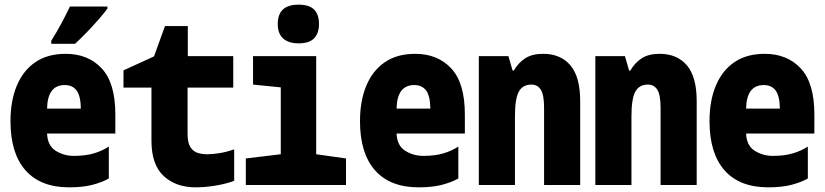

<svg xmlns="http://www.w3.org/2000/svg" viewBox="-20 -794 3540 824"><path d="M277 10Q154 10 89.5 -63Q25 -136 25 -274Q25 -361 52 -426Q79 -491 131.5 -527Q184 -563 262 -563Q358 -563 416.5 -500.5Q475 -438 475 -303V-221H182Q184 -169 219 -147Q254 -125 297 -125Q347 -125 383.5 -136Q420 -147 447 -165V-28Q419 -12 377.5 -1Q336 10 277 10ZM327 -328Q326 -383 308.5 -406Q291 -429 258 -429Q184 -429 182 -328ZM200 -619Q225 -659 244.5 -695.5Q264 -732 280 -766H441V-757Q428 -739 404 -711.5Q380 -684 353 -656Q326 -628 302 -606H200Z M820 10Q735 10 682.5 -38.5Q630 -87 630 -190V-418H510V-492L641 -552L688 -682H786V-553H981V-418H785V-219Q785 -181 797.5 -162Q810 -143 829.5 -137.5Q849 -132 869 -132Q891 -132 920.5 -136.5Q950 -141 985 -153V-18Q951 -5 905.5 2.5Q860 10 820 10Z M1261 -608Q1218 -608 1195 -629Q1172 -650 1172 -691Q1172 -774 1261 -774Q1307 -774 1328 -753Q1349 -732 1349 -691Q1349 -652 1328.5 -630Q1308 -608 1261 -608ZM1035 0V-114L1185 -132V-419L1066 -431V-553H1337V-132L1465 -114V0Z M1777 10Q1654 10 1589.5 -63Q1525 -136 1525 -274Q1525 -361 1552 -426Q1579 -491 1631.5 -527Q1684 -563 1762 -563Q1858 -563 1916.5 -500.5Q1975 -438 1975 -303V-221H1682Q1684 -169 1719 -147Q1754 -125 1797 -125Q1847 -125 1883.5 -136Q1920 -147 1947 -165V-28Q1919 -12 1877.5 -1Q1836 10 1777 10ZM1827 -328Q1826 -383 1808.5 -406Q1791 -429 1758 -429Q1684 -429 1682 -328Z M2035 0V-553H2162L2180 -491H2185Q2204 -524 2233.5 -543.5Q2263 -563 2311 -563Q2386 -563 2428 -513.5Q2470 -464 2470 -360V0H2315V-331Q2315 -387 2301 -409Q2287 -431 2261 -431Q2223 -431 2206.5 -400.5Q2190 -370 2190 -296V0Z M2535 0V-553H2662L2680 -491H2685Q2704 -524 2733.5 -543.5Q2763 -563 2811 -563Q2886 -563 2928 -513.5Q2970 -464 2970 -360V0H2815V-331Q2815 -387 2801 -409Q2787 -431 2761 -431Q2723 -431 2706.5 -400.5Q2690 -370 2690 -296V0Z M3277 10Q3154 10 3089.5 -63Q3025 -136 3025 -274Q3025 -361 3052 -426Q3079 -491 3131.5 -527Q3184 -563 3262 -563Q3358 -563 3416.5 -500.5Q3475 -438 3475 -303V-221H3182Q3184 -169 3219 -147Q3254 -125 3297 -125Q3347 -125 3383.5 -136Q3420 -147 3447 -165V-28Q3419 -12 3377.5 -1Q3336 10 3277 10ZM3327 -328Q3326 -383 3308.5 -406Q3291 -429 3258 -429Q3184 -429 3182 -328Z"/></svg>

Font: Noto Sans Mono ExtraCondensed Black
Style: Regular
Weight: 900
Width: 2
Designer: Monotype Design Team
Foundry: Monotype Imaging Inc.
Version: Version 2.014